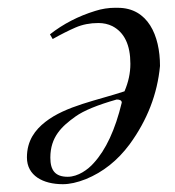

<svg xmlns="http://www.w3.org/2000/svg" viewBox="-20 -459 449 492"><path d="M109 -55C109 -108.4 138.5 -135.5 173.5 -160.5C194.5 -175.5 229.7 -190 279 -204C287.7 -204 292 -201.3 292 -196C275.3 -126.7 251.3 -75 220 -41C205.8 -24.8 180.1 -6 153.5 -6C121.3 -6 109 -22.7 109 -55ZM282 -439C280 -439.1 278 -439.1 276 -439.1C258.1 -439.1 240.8 -436.4 224 -431C180.7 -417.7 142 -397.7 108 -371L115 -359C136.3 -371 155.8 -380.8 173.5 -388.5C191.2 -396.2 210.7 -400 232 -400C245.3 -400 257.3 -397.3 268 -392C298.7 -376 314.1 -343.8 314.1 -295.5C314.1 -271.7 309 -248.2 299 -225C229.3 -201.8 148.5 -187.8 96 -146.5C70.4 -126.4 49 -99.2 49 -55.5C49 -8.8 90.3 13 141 13C158.3 13 178 8.7 200 0C244 -18 281.3 -47.7 312 -89C357.3 -151 383.3 -218 390 -290C390 -368.5 358.8 -439 282 -439Z"/></svg>

Font: fbb
Style: Italic
Weight: 400
Italic angle: -12°
Designer: David J. Perry, Michael Sharpe
Version: Version 0.991